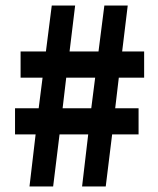

<svg xmlns="http://www.w3.org/2000/svg" viewBox="-20 -670 568 690"><path d="M86 0H171L194 -187H297L275 0H360L383 -187H478V-281H394L407 -391H498V-485H419L439 -650H355L334 -485H230L250 -650H166L145 -485H54V-391H133L119 -281H34V-187H108ZM205 -281 218 -391H322L308 -281Z"/></svg>

Font: Giro Sans Regular
Style: Bold
Weight: 700
Designer: Paul D. Hunt
Foundry: Adobe Systems Incorporated
Version: Version 1.000;PS 1.0;hotconv 1.0.88;makeotf.lib2.5.647800